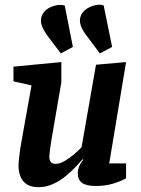

<svg xmlns="http://www.w3.org/2000/svg" viewBox="-20 -767 587 798"><path d="M233 -545 182 -612Q163 -637 155 -657.5Q147 -678 152 -696Q158 -716 174.5 -728Q191 -740 211.5 -744.5Q232 -749 249 -744L283 -572ZM395 -545 345 -612Q325 -637 317 -657.5Q309 -678 314 -696Q320 -716 337.5 -728.5Q355 -741 376.5 -745.5Q398 -750 411 -744L446 -572ZM139 11Q110 11 91.5 -1Q73 -13 65 -33.5Q57 -54 57 -78Q57 -90 59 -108Q61 -126 63.5 -144.5Q66 -163 68 -172L111 -412L36 -429V-490L235 -509V-425L194 -187Q193 -179 190.5 -164Q188 -149 186.5 -135Q185 -121 185 -115Q185 -101 191 -93.5Q197 -86 212 -86Q228 -86 248 -97.5Q268 -109 287.5 -125.5Q307 -142 319 -155L379 -498L504 -509L434 -88H504V-26Q481 -13 449 -3.5Q417 6 378 6Q339 6 321 -7Q303 -20 303 -49Q303 -58 308 -72.5Q313 -87 326 -103L323 -105Q313 -93 295 -74Q277 -55 253 -35Q229 -15 200 -2Q171 11 139 11Z"/></svg>

Font: Faustina
Style: Bold Italic
Weight: 700
Italic angle: -8°
Designer: Alfonso Garcia
Foundry: http://www.omnibus-type.com
Version: Version 1.200